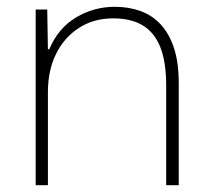

<svg xmlns="http://www.w3.org/2000/svg" viewBox="-20 -545 621 565"><path d="M85 0V-517H119L121 -400H125Q151 -462 203.5 -493.5Q256 -525 318 -525Q359 -525 393.5 -512.5Q428 -500 453 -473Q478 -446 492 -403.5Q506 -361 506 -300V0H469V-294Q469 -362 452 -405.5Q435 -449 400.5 -470Q366 -491 313 -491Q256 -491 212.5 -463Q169 -435 145 -386.5Q121 -338 121 -274V0Z"/></svg>

Font: Mona Sans ExtraLight
Style: Regular
Weight: 200
Designer: Deni Anggara
Foundry: GitHub
Version: Version 2.000